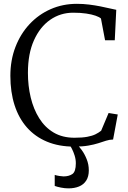

<svg xmlns="http://www.w3.org/2000/svg" viewBox="-20 -774 688 1028"><path d="M376.5 11Q295 11 231.5 -15.5Q168 -42 124.2 -91.5Q80.5 -141 58 -211Q35.5 -281 35.5 -368Q35.5 -451.5 62.5 -522Q89.5 -592.5 138 -644.5Q186.5 -696.5 251.2 -725Q316 -753.5 391.5 -753.5Q425.5 -753.5 457.2 -749.5Q489 -745.5 516.8 -740Q544.5 -734.5 566.8 -729.2Q589 -724 602.5 -721.5L594.5 -558.5H542.5L520.5 -675Q511.5 -683 491.5 -690Q471.5 -697 441.5 -701.5Q411.5 -706 372 -706Q303.5 -706 248.8 -668Q194 -630 161.8 -558.2Q129.5 -486.5 129.5 -384Q129.5 -314.5 144.5 -252Q159.5 -189.5 190 -140.8Q220.5 -92 267.5 -64.2Q314.5 -36.5 378.5 -36.5Q420 -36.5 447 -41.5Q474 -46.5 491.2 -55Q508.5 -63.5 521.5 -74L561.5 -169L610.5 -161L585.5 -27Q566 -26.5 547.5 -20.5Q529 -14.5 506.5 -7.2Q484 0 452.8 5.5Q421.5 11 376.5 11ZM347 234.5Q327 234.5 306.8 230.5Q286.5 226.5 273 221.5V162.5Q283.5 166 298 168.2Q312.5 170.5 320 170.5Q349 170.5 367.5 157.8Q386 145 386 100Q386 79 379.5 58.5Q373 38 364.8 22.2Q356.5 6.5 352 0L374.5 -6L392.5 0Q403 9.5 418 30Q433 50.5 444.2 78.5Q455.5 106.5 455.5 138Q455.5 171.5 441.5 193Q427.5 214.5 403 224.5Q378.5 234.5 347 234.5Z"/></svg>

Font: Merriweather 20pt Light
Style: Regular
Weight: 300
Version: Version 2.100